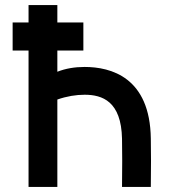

<svg xmlns="http://www.w3.org/2000/svg" viewBox="-20 -740 680 760"><path d="M207 -720H93V-651H30V-540H93V0H207V-346C244 -359 281 -365 315 -365C385 -365 460 -339 463 -191C464 -128 464 -83 463 0H577C578 -83 578 -128 577 -191C574 -434 419 -475 315 -475C276 -475 240 -469 207 -456V-540H310V-651H207Z"/></svg>

Font: KT Kiyosuna Sans Bold
Style: Regular
Weight: 700
Designer: [Zen Kaku Gothic] Yoshimichi Ohira
Version: Version 1.010;Glyphs 3.1.2 (3151)